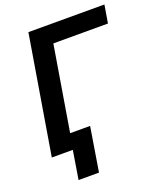

<svg xmlns="http://www.w3.org/2000/svg" viewBox="-162 -831 938 1110"><g transform="rotate(-20 307.5 -275.5)"><path d="M26.3 0 147 -727.3H614.7L596.2 -616.8H260.3L174 -95.9H296.9L252.8 175.4H127.1L155.5 0Z"/></g></svg>

Font: Inter P Semi Bold
Style: Italic
Weight: 600
Italic angle: 9.39999°
Designer: Rasmus Andersson
Foundry: rsms
Version: Version 3.018;git-588b23468